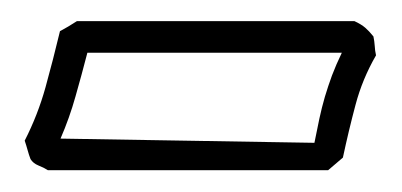

<svg xmlns="http://www.w3.org/2000/svg" viewBox="-20 -336 373 178"><path d="M284.2 -178.2H24.4Q20.5 -180.7 15.6 -182.6Q10.7 -184.6 8.3 -188.5Q6.8 -192.4 5.6 -196.8Q4.4 -201.2 2.9 -205.6Q15.1 -229.5 22.2 -255.1Q29.3 -280.8 35.6 -307.1Q43 -311 51.3 -316.4H308.6Q314.9 -313.5 318.6 -310.3Q322.3 -307.1 326.2 -302.2Q327.1 -297.9 327.4 -293.5Q327.6 -289.1 328.6 -284.7Q315.9 -262.7 309.6 -238.8Q303.2 -214.8 297.9 -189.9ZM271.5 -203.6Q273.9 -215.8 276.1 -226.1Q278.3 -236.3 281.2 -246.3Q284.2 -256.3 287.8 -266.1Q291.5 -275.9 296.9 -287.1H61Q55.7 -266.6 50 -246.6Q44.4 -226.6 36.1 -207.5Z"/></svg>

Font: XB Kayhan Pook
Style: Regular
Weight: 700
Designer: Behnam
Foundry: Irmug
Version: Version 7.300 2009